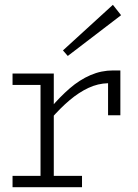

<svg xmlns="http://www.w3.org/2000/svg" viewBox="-20 -776 574 796"><path d="M190 -282V-329Q229 -375 269.5 -410Q310 -445 355 -464.5Q400 -484 449 -484H479V-298H428V-431Q386 -430 346.5 -411.5Q307 -393 268.5 -360.5Q230 -328 190 -282ZM32 0V-47H320V0ZM148 -7V-471H203V-7ZM32 -424V-471H201V-424ZM261 -544 241 -567 448 -756 482 -713Z"/></svg>

Font: BioRhyme ExtraBold Light
Style: Regular
Weight: 300
Version: Version 1.600;gftools[0.9.33]